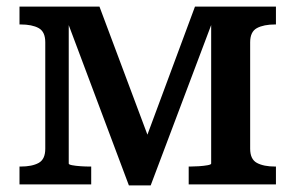

<svg xmlns="http://www.w3.org/2000/svg" viewBox="-20 -558 894 581"><path d="M281 -538 442 -108 404 -91 570 -538H815V-484H813Q778 -484 757.5 -473Q737 -462 737 -430V-108Q737 -76 757.5 -65Q778 -54 813 -54H815V0H551V-54H555Q567 -54 582 -55Q597 -56 608 -58Q619 -60 619 -63V-516L631 -514L436 3H370L176 -514L188 -516V-63Q188 -60 198.5 -58Q209 -56 224 -55Q239 -54 252 -54H256V0H39V-54H42Q77 -54 97 -65Q117 -76 117 -108V-430Q117 -462 97 -473Q77 -484 42 -484H39V-538Z"/></svg>

Font: Roboto Serif Medium
Style: Regular
Weight: 500
Designer: Greg Gazdowicz
Foundry: Commercial Type
Version: Version 1.008